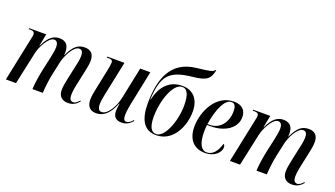

<svg xmlns="http://www.w3.org/2000/svg" viewBox="-66 -1296 3202 1833"><g transform="rotate(20 1534.5 -379.5)"><path d="M661 9C713 9 745 -14 773 -47L767 -54C747 -32 729 -15 705 -15C677 -15 666 -38 666 -76C666 -97 670 -129 676 -161L711 -324C718 -360 729 -403 729 -444C729 -510 698 -545 634 -545C564 -545 521 -508 475 -410H472C474 -419 474 -430 474 -439C474 -501 449 -545 377 -545C320 -545 269 -514 223 -413H220L244 -536H71L69 -526H81C115 -526 130 -519 130 -492C130 -481 126 -463 122 -445L29 0H132L203 -329C215 -388 275 -515 334 -515C368 -515 375 -481 375 -454C375 -421 366 -379 356 -331L330 -214C316 -150 301 -59 299 0H404C407 -58 417 -140 429 -195L460 -339C474 -394 528 -516 589 -516C623 -516 628 -482 628 -454C628 -418 616 -364 608 -332L580 -201C571 -158 564 -120 564 -88C564 -28 597 9 661 9Z M1206 10C1260 10 1291 -17 1317 -47L1311 -54C1291 -30 1270 -13 1247 -13C1223 -13 1215 -34 1215 -71C1215 -99 1221 -144 1228 -178L1302 -536H1199L1132 -214C1116 -132 1057 -20 994 -20C965 -20 952 -42 952 -87C952 -114 961 -167 970 -206L1039 -536H864L862 -526H877C911 -526 923 -519 923 -495C923 -483 918 -455 913 -426L870 -218C862 -181 852 -131 852 -97C852 -38 876 9 947 9C1023 9 1082 -44 1124 -153H1128C1123 -130 1120 -94 1120 -76C1120 -29 1140 10 1206 10Z M1557 10C1727 10 1811 -169 1811 -320C1811 -450 1740 -519 1636 -519C1513 -519 1426 -442 1394 -292L1390 -293C1404 -537 1463 -608 1697 -633C1844 -647 1868 -683 1887 -769H1878C1866 -746 1833 -740 1700 -725C1448 -697 1380 -495 1380 -249C1380 -83 1435 10 1557 10ZM1554 0C1505 0 1477 -46 1477 -148C1477 -315 1547 -509 1637 -509C1689 -509 1714 -457 1714 -346C1714 -190 1641 0 1554 0Z M2054 10C2155 10 2207 -54 2207 -100C2207 -121 2201 -129 2192 -132C2170 -57 2131 -1 2069 -1C2011 -1 1978 -60 1978 -181C1978 -200 1980 -236 1982 -248H2018C2163 -248 2274 -322 2274 -433C2274 -504 2229 -546 2151 -546C1961 -546 1874 -339 1874 -193C1874 -56 1947 10 2054 10ZM2006 -258H1983C2008 -417 2062 -534 2128 -534C2161 -534 2176 -511 2176 -455C2176 -347 2110 -258 2006 -258Z M2937 9C2989 9 3021 -14 3049 -47L3043 -54C3023 -32 3005 -15 2981 -15C2953 -15 2942 -38 2942 -76C2942 -97 2946 -129 2952 -161L2987 -324C2994 -360 3005 -403 3005 -444C3005 -510 2974 -545 2910 -545C2840 -545 2797 -508 2751 -410H2748C2750 -419 2750 -430 2750 -439C2750 -501 2725 -545 2653 -545C2596 -545 2545 -514 2499 -413H2496L2520 -536H2347L2345 -526H2357C2391 -526 2406 -519 2406 -492C2406 -481 2402 -463 2398 -445L2305 0H2408L2479 -329C2491 -388 2551 -515 2610 -515C2644 -515 2651 -481 2651 -454C2651 -421 2642 -379 2632 -331L2606 -214C2592 -150 2577 -59 2575 0H2680C2683 -58 2693 -140 2705 -195L2736 -339C2750 -394 2804 -516 2865 -516C2899 -516 2904 -482 2904 -454C2904 -418 2892 -364 2884 -332L2856 -201C2847 -158 2840 -120 2840 -88C2840 -28 2873 9 2937 9Z"/></g></svg>

Font: Noto Serif Display Condensed Medium
Style: Italic
Weight: 500
Width: 3
Italic angle: -12°
Designer: Monotype Design Team
Foundry: Monotype Imaging Inc.
Version: Version 2.009